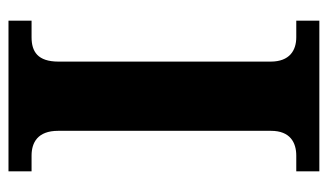

<svg xmlns="http://www.w3.org/2000/svg" viewBox="-176 -578 754 441"><g transform="rotate(-90 200.5 -357.0)"><path d="M28 0H374V-53H336C306 -53 280 -68 280 -112V-599C280 -647 303 -661 336 -661H374V-714H28V-661H64C94 -661 121 -647 121 -600V-111C121 -67 94 -53 64 -53H28Z"/></g></svg>

Font: Noto Serif Lao
Style: Bold
Weight: 700
Designer: Monotype Design Team
Foundry: Monotype Imaging Inc.
Version: Version 2.003